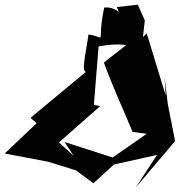

<svg xmlns="http://www.w3.org/2000/svg" viewBox="-32 -724 766 818"><path d="M466 -694C506 -580 506 -699 412 -692C377 -526 430 -565 345 -577C337 -508 297 -362 362 -441L98 -222L124 -199L-12 -70L173 -35L292 2L366 57L453 -23L637 -64L547 74L714 -123L683 -280L669 -396L674 -317L593 -582L577 -566L585 -637L555 -704ZM219 -117 395 -272 368 -277 388 -526C567 -560 526 -474 567 -580C588 -594 387 -442 411 -456C448 -355 492 -260 533 -162L593 -154L448 -53L243 -119L282 -60Z"/></svg>

Font: Asimov Silicon
Style: Regular
Weight: 400
Designer: Google
Version: Version 2.000980; 2014